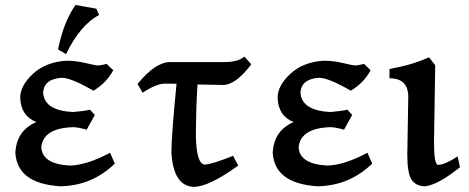

<svg xmlns="http://www.w3.org/2000/svg" viewBox="-20 -729 1878 769"><path d="M221.2 17.1Q49.3 6.3 41.5 -116.7Q45.9 -206.1 125.5 -240.2Q63.5 -264.2 61 -337.9Q61 -385.7 111.8 -433.1Q162.6 -480.5 245.6 -485.8Q284.7 -485.8 323.7 -476.3Q362.8 -466.8 373.5 -466.8Q387.2 -467.8 407.2 -473.1L433.6 -447.8Q405.8 -396 354 -365.7Q265.1 -417.5 226.6 -417.5Q153.3 -412.1 152.8 -355Q160.2 -285.6 272.9 -280.3Q316.9 -284.2 340.3 -289.6L359.9 -268.6L327.1 -209.5Q291 -219.7 272.5 -219.7Q155.3 -215.8 145.5 -142.1Q146 -72.3 259.8 -65.9Q327.6 -67.4 420.9 -117.2L439.9 -73.7Q348.1 15.1 221.2 17.1ZM244.6 -512.2 212.4 -530.8Q234.4 -640.6 282.2 -709L365.7 -694.3L377 -669.4Q299.8 -627.4 244.6 -512.2Z M756.3 19.5Q674.3 16.6 666.5 -118.7Q666.5 -183.1 687 -393.6L638.2 -394Q603.5 -392.6 551.3 -357.4L530.8 -392.6Q602.1 -480 661.1 -480.5H884.3Q933.1 -481 959 -502.4L986.3 -471.2Q923.8 -388.7 873.5 -388.7L771 -390.6Q765.1 -299.8 764.6 -184.1Q766.6 -71.8 800.3 -69.8Q830.1 -71.3 913.6 -105L934.1 -65.9Q817.9 18.6 756.3 19.5Z M1252 17.1Q1080.1 6.3 1072.3 -116.7Q1076.7 -206.1 1156.2 -240.2Q1094.2 -264.2 1091.8 -337.9Q1091.8 -385.7 1142.6 -433.1Q1193.4 -480.5 1276.4 -485.8Q1315.4 -485.8 1354.5 -476.3Q1393.6 -466.8 1404.3 -466.8Q1418 -467.8 1438 -473.1L1464.4 -447.8Q1436.5 -396 1384.8 -365.7Q1295.9 -417.5 1257.3 -417.5Q1184.1 -412.1 1183.6 -355Q1190.9 -285.6 1303.7 -280.3Q1347.7 -284.2 1371.1 -289.6L1390.6 -268.6L1357.9 -209.5Q1321.8 -219.7 1303.2 -219.7Q1186 -215.8 1176.3 -142.1Q1176.8 -72.3 1290.5 -65.9Q1358.4 -67.4 1451.7 -117.2L1470.7 -73.7Q1378.9 15.1 1252 17.1Z M1683.6 17.1Q1646.5 17.1 1628.9 -8.5Q1611.3 -34.2 1611.3 -108.9L1615.2 -340.8Q1615.2 -415.5 1540 -415.5V-452.6Q1631.8 -469.2 1698.2 -499.5L1723.1 -467.8L1718.3 -158.7Q1718.3 -68.8 1734.9 -68.8Q1761.2 -68.8 1813 -102.5L1822.3 -59.1Q1735.8 10.3 1683.6 17.1Z"/></svg>

Font: Kelvinch
Style: Bold
Weight: 700
Designer: Paul James Miller
Foundry: High-Logic / Made with FontCreator
Version: Version 3.501;March 28, 2021;FontCreator 13.0.0.2683 64-bit